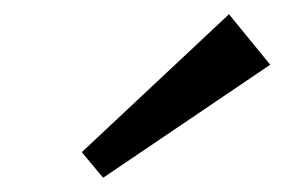

<svg xmlns="http://www.w3.org/2000/svg" viewBox="-20 -779 425 270"><path d="M125 -529 95 -565 302 -759 360 -688Z"/></svg>

Font: Zen Kaku Gothic New Medium
Style: Regular
Weight: 500
Designer: Yoshimichi Ohira
Foundry: Positype
Version: Version 1.002